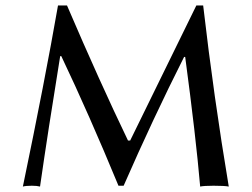

<svg xmlns="http://www.w3.org/2000/svg" viewBox="-20 -682 926 705"><path d="M193 -662H226Q346 -382 450 -166H458L701 -662H726Q765 -325 820 3Q805 0 764 0Q730 0 715 3Q699 -182 660 -473H656Q542 -247 434 0H415Q306 -264 205 -476H201Q156 -199 127 3Q116 0 97 0Q75 0 64 3Q145 -387 193 -662Z"/></svg>

Font: Libertinus Sans
Style: Regular
Weight: 400
Designer: Philipp H. Poll
Foundry: Khaled Hosny
Version: Version 6.1